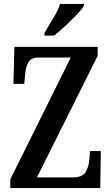

<svg xmlns="http://www.w3.org/2000/svg" viewBox="-20 -951 565 971"><path d="M32 0V-44L338 -660H174Q136 -660 123 -635Q110 -610 107 -575L103 -527H48L53 -714H474V-669L167 -54H350Q397 -54 413 -81Q429 -108 432 -144L435 -187H490L487 0ZM205 -784Q225 -820 249 -858.5Q273 -897 284 -931H404V-921Q394 -904 368 -876.5Q342 -849 311 -820.5Q280 -792 254 -771H205Z"/></svg>

Font: Noto Serif Devanagari ExtraCondensed SemiBold
Style: Regular
Weight: 600
Width: 2
Designer: Universal Thirst, Indian Type Foundry and the Monotype Design Team
Foundry: Monotype Imaging Inc.
Version: Version 2.004; ttfautohint (v1.8.4.7-5d5b)